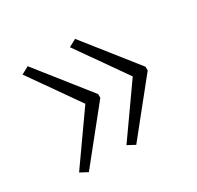

<svg xmlns="http://www.w3.org/2000/svg" viewBox="-92 -565 594 579"><g transform="rotate(-30 205.0 -275.5)"><path d="M372 -268V-281L230 -460L204 -446L324 -275L204 -105L230 -91ZM207 -268V-281L65 -460L39 -446L159 -275L39 -105L65 -91Z"/></g></svg>

Font: Noto Sans Thai Looped ExtraCondensed ExtraLight
Style: Regular
Weight: 200
Width: 2
Designer: Sasikarn Vongin, Ben Mitchell
Foundry: The Fontpad Ltd
Version: Version 1.001